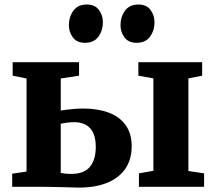

<svg xmlns="http://www.w3.org/2000/svg" viewBox="-20 -827 958 850"><path d="M595 0V-59.5L659 -71V-480L592.5 -492V-551.5H875V-492L814 -480V-70L883.5 -59.5V0ZM34 0V-58L97.5 -67.5V-479.5L36 -492V-551.5H330V-492L249 -479.5V-337.5Q260.5 -339.5 276 -341.5Q291.5 -343.5 310.5 -345Q329.5 -346.5 349 -346.5Q413.5 -346.5 461.8 -328.2Q510 -310 536.5 -272.8Q563 -235.5 563 -179.5Q563 -121 534.8 -80Q506.5 -39 454.5 -17.8Q402.5 3.5 330.5 3.5Q321.5 3.5 300.2 2.8Q279 2 253.8 1.5Q228.5 1 205.5 0.5Q182.5 0 170 0ZM294 -57Q352.5 -57 378.2 -88.8Q404 -120.5 404 -176Q404 -231.5 379.5 -258.8Q355 -286 309 -286Q292.5 -286 276.5 -284Q260.5 -282 249 -279.5V-61.5Q257.5 -59.5 269.5 -58.2Q281.5 -57 294 -57ZM355.5 -637.5Q320.5 -637.5 302.8 -661.2Q285 -685 285 -715Q285 -752.5 305 -779.8Q325 -807 364 -807H365Q400 -807 417.8 -783.2Q435.5 -759.5 435.5 -729Q435.5 -692 415.8 -664.8Q396 -637.5 356.5 -637.5ZM584 -637.5Q549 -637.5 531.2 -661.2Q513.5 -685 513.5 -715Q513.5 -752.5 533.5 -779.8Q553.5 -807 592.5 -807H593.5Q628.5 -807 646.2 -783.2Q664 -759.5 664 -729Q664 -692 644.2 -664.8Q624.5 -637.5 585 -637.5Z"/></svg>

Font: Merriweather 28pt ExtraBold
Style: Regular
Weight: 800
Version: Version 2.100